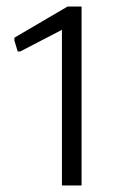

<svg xmlns="http://www.w3.org/2000/svg" viewBox="-20 -866 351 586"><path d="M169 -775 42 -709H34L24 -742V-751L186 -846H229V-300H169Z"/></svg>

Font: Encode Sans Normal
Style: Light
Weight: 300
Designer: Pablo Impallari, Andres Torresi
Foundry: Pablo Impallari, Andres Torresi
Version: Version 1.000; ttfautohint (v1.00) -l 8 -r 50 -G 200 -x 14 -